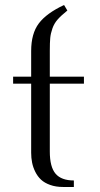

<svg xmlns="http://www.w3.org/2000/svg" viewBox="-20 -744 397 764"><path d="M32.2 -411.1V-439H104V-541Q104 -610.4 134.5 -650.9Q165 -691.4 234.9 -724.1L248 -702.1Q223.1 -682.1 209.2 -666.3Q195.3 -650.4 188.5 -630.6Q181.6 -610.8 179.9 -593Q178.2 -575.2 178.2 -542V-439H314V-411.1H178.2V-141.1Q178.2 -79.6 201.2 -52.7Q224.1 -25.9 273.9 -25.9V0H231Q202.1 0 179.7 -8.1Q157.2 -16.1 143.3 -29.1Q129.4 -42 120.4 -60.3Q111.3 -78.6 107.7 -97.2Q104 -115.7 104 -136.2V-411.1Z"/></svg>

Font: Dehuti Alt
Style: Book
Weight: 400
Version: Version 1.2